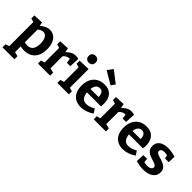

<svg xmlns="http://www.w3.org/2000/svg" viewBox="97 -1925 3241 3241"><g transform="rotate(45 1717.0 -304.5)"><path d="M20 230V158L105 130L87 154V-453L103 -434L20 -459V-531L196 -539L212 -452L196 -460Q243 -502 287.5 -524Q332 -546 380 -546Q438 -546 482 -515.5Q526 -485 551.5 -425.5Q577 -366 577 -280Q577 -183 544 -118Q511 -53 451.5 -20.5Q392 12 313 12Q289 12 263 8.5Q237 5 209 -1L227 -17V154L212 133L305 158V230ZM295 -87Q366 -87 398.5 -135Q431 -183 431 -266Q431 -321 418 -360.5Q405 -400 382 -421.5Q359 -443 325 -443Q299 -443 270 -429Q241 -415 210 -386L227 -423V-74L210 -101Q257 -87 295 -87Z M637 0V-72L718 -95L704 -74V-458L720 -434L637 -459V-531L813 -539L831 -444L813 -448Q858 -495 902 -520.5Q946 -546 996 -546Q1028 -546 1064 -536L1055 -354H973L959 -459L972 -432Q966 -434 959.5 -435Q953 -436 947 -436Q916 -436 885.5 -417Q855 -398 833 -368L844 -406V-74L828 -95L927 -72V0Z M1307 -82 1297 -94 1374 -72V0H1100V-72L1177 -94L1167 -82V-447L1176 -438L1100 -459V-531L1307 -538ZM1233 -616Q1196 -616 1173.5 -637Q1151 -658 1151 -697Q1151 -739 1174.5 -759.5Q1198 -780 1234 -780Q1269 -780 1292 -759.5Q1315 -739 1315 -698Q1315 -657 1291.5 -636.5Q1268 -616 1233 -616Z M1664 12Q1591 12 1536 -18.5Q1481 -49 1450.5 -109.5Q1420 -170 1420 -257Q1420 -347 1452.5 -411.5Q1485 -476 1544 -511Q1603 -546 1683 -546Q1761 -546 1810 -515Q1859 -484 1882 -430.5Q1905 -377 1905 -310Q1905 -293 1903.5 -276Q1902 -259 1899 -240H1533V-323H1779L1761 -310Q1762 -350 1753.5 -380.5Q1745 -411 1725.5 -428Q1706 -445 1672 -445Q1633 -445 1609 -422.5Q1585 -400 1574.5 -362Q1564 -324 1564 -277Q1564 -224 1577 -182Q1590 -140 1619.5 -116Q1649 -92 1697 -92Q1731 -92 1770.5 -104.5Q1810 -117 1853 -142L1900 -67Q1842 -27 1781.5 -7.5Q1721 12 1664 12ZM1608 -839 1816 -678 1763 -606 1535 -741Z M1968 0V-72L2049 -95L2035 -74V-458L2051 -434L1968 -459V-531L2144 -539L2162 -444L2144 -448Q2189 -495 2233 -520.5Q2277 -546 2327 -546Q2359 -546 2395 -536L2386 -354H2304L2290 -459L2303 -432Q2297 -434 2290.5 -435Q2284 -436 2278 -436Q2247 -436 2216.5 -417Q2186 -398 2164 -368L2175 -406V-74L2159 -95L2258 -72V0Z M2667 12Q2594 12 2539 -18.5Q2484 -49 2453.5 -109.5Q2423 -170 2423 -257Q2423 -347 2455.5 -411.5Q2488 -476 2547 -511Q2606 -546 2686 -546Q2764 -546 2813 -515Q2862 -484 2885 -430.5Q2908 -377 2908 -310Q2908 -293 2906.5 -276Q2905 -259 2902 -240H2536V-323H2782L2764 -310Q2765 -350 2756.5 -380.5Q2748 -411 2728.5 -428Q2709 -445 2675 -445Q2636 -445 2612 -422.5Q2588 -400 2577.5 -362Q2567 -324 2567 -277Q2567 -224 2580 -182Q2593 -140 2622.5 -116Q2652 -92 2700 -92Q2734 -92 2773.5 -104.5Q2813 -117 2856 -142L2903 -67Q2845 -27 2784.5 -7.5Q2724 12 2667 12Z M3124 -399Q3124 -376 3144 -362Q3164 -348 3195.5 -338Q3227 -328 3262.5 -317Q3298 -306 3329.5 -288.5Q3361 -271 3381 -242Q3401 -213 3401 -167Q3401 -108 3369 -68Q3337 -28 3282 -8Q3227 12 3158 12Q3118 12 3073.5 5Q3029 -2 2982 -14L2988 -165H3076L3087 -77L3075 -94Q3095 -88 3119 -84.5Q3143 -81 3161 -81Q3187 -81 3209.5 -88Q3232 -95 3246.5 -108.5Q3261 -122 3261 -143Q3261 -167 3241 -181Q3221 -195 3189.5 -205Q3158 -215 3123.5 -226Q3089 -237 3057.5 -255Q3026 -273 3006 -303Q2986 -333 2986 -381Q2986 -439 3015 -475.5Q3044 -512 3092.5 -529Q3141 -546 3199 -546Q3240 -546 3286 -538.5Q3332 -531 3380 -517L3375 -383H3286L3270 -462L3289 -441Q3242 -454 3206 -454Q3169 -454 3146.5 -439.5Q3124 -425 3124 -399Z"/></g></svg>

Font: Bitter Thin
Style: Bold
Weight: 700
Version: Version 3.021